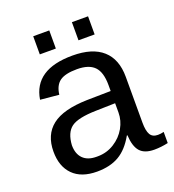

<svg xmlns="http://www.w3.org/2000/svg" viewBox="-128 -785 811 895"><g transform="rotate(-20 278.0 -337.5)"><path d="M202.1 9.8Q124.5 9.8 83.3 -31.7Q42 -73.2 42 -147Q42 -230.5 97.2 -273.7Q152.3 -316.9 271 -319.8L389.2 -321.8V-351.1Q389.2 -415.5 361.8 -443.4Q334.5 -471.2 275.9 -471.2Q217.3 -471.2 190.4 -451.7Q163.6 -432.1 158.2 -387.2L65.9 -396Q88.4 -538.1 277.8 -538.1Q376.5 -538.1 427.2 -492.7Q478 -447.3 478 -359.9V-132.8Q478 -92.3 489 -73.2Q500 -54.2 526.9 -54.2Q541 -54.2 556.2 -58.1V-2.9Q521 4.9 487.8 4.9Q439.5 4.9 417.2 -20.3Q395 -45.4 392.1 -101.1H389.2Q356 -42 311.5 -16.1Q267.1 9.8 202.1 9.8ZM222.2 -56.2H229Q273.4 -56.2 310.8 -79.6Q348.1 -103 368.7 -139.4Q389.2 -175.8 389.2 -214.8V-216.8V-261.2L293 -258.8Q203.6 -256.8 170.2 -232.2Q136.7 -207.5 132.8 -146Q132.8 -103 156 -79.6Q179.2 -56.2 222.2 -56.2ZM409.2 -595.2H329.1V-685.1H409.2ZM216.8 -595.2H137.2V-685.1H216.8Z"/></g></svg>

Font: Libra Sans Modern
Style: Regular
Weight: 400
Foundry: Stefan Peev, Context Ltd
Version: Version 1.000